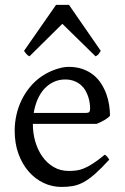

<svg xmlns="http://www.w3.org/2000/svg" viewBox="-20 -738 502 773"><path d="M242.2 -418Q217.3 -418 196.3 -408.2Q175.3 -398.4 158.9 -380.9Q142.6 -363.3 131.6 -338.4Q120.6 -313.5 115.7 -283.2H324.2Q335.4 -283.2 339.1 -286.9Q342.8 -290.5 342.8 -300.8Q342.8 -309.6 341.3 -321.8Q339.8 -334 335.7 -346.9Q331.5 -359.9 324.5 -372.6Q317.4 -385.3 306.2 -395.3Q294.9 -405.3 279.1 -411.6Q263.2 -418 242.2 -418ZM422.9 -272Q414.1 -262.2 399.4 -253.9Q384.8 -245.6 369.1 -239.3H112.3V-237.8Q112.3 -201.2 122.3 -167.2Q132.3 -133.3 150.9 -107.2Q169.4 -81.1 196.3 -65.4Q223.1 -49.8 256.8 -49.8Q272 -49.8 286.4 -51.5Q300.8 -53.2 317.4 -59.8Q334 -66.4 354.2 -79.6Q374.5 -92.8 401.9 -115.2Q408.2 -111.8 412.8 -105.5Q417.5 -99.1 419.9 -95.2Q387.2 -59.6 362.5 -37.8Q337.9 -16.1 316.2 -4.4Q294.4 7.3 273.2 11Q252 14.6 227.1 14.6Q189.5 14.6 155.5 -1.5Q121.6 -17.6 95.7 -47.1Q69.8 -76.7 54.4 -118.4Q39.1 -160.2 39.1 -211.9Q39.1 -244.6 46.4 -276.4Q53.7 -308.1 67.6 -336.4Q81.5 -364.7 101.6 -388.7Q121.6 -412.6 147 -430.2Q157.7 -437.5 171.1 -444.6Q184.6 -451.7 199.2 -457Q213.9 -462.4 228.3 -465.6Q242.7 -468.8 255.9 -468.8Q288.1 -468.8 312.7 -460Q337.4 -451.2 356 -436.3Q374.5 -421.4 387.2 -401.6Q399.9 -381.8 408 -359.9Q416 -337.9 419.4 -315.2Q422.9 -292.5 422.9 -272ZM385.7 -533.2Q379.9 -523.9 376.5 -519.5Q373 -515.1 364.7 -511.2L231 -642.1L98.6 -511.2Q94.7 -513.2 92 -515.1Q89.4 -517.1 87.2 -519.5Q85 -522 82.5 -525.4Q80.1 -528.8 76.7 -533.2L205.6 -718.3H257.8Z"/></svg>

Font: Akkhara
Style: Regular
Weight: 400
Designer: J. Victor Gaultney
Version: Version 1.00 June 13, 2006, initial release